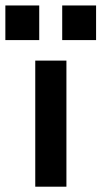

<svg xmlns="http://www.w3.org/2000/svg" viewBox="-75 -705 378 716"><path d="M71.3 -555.5V-684.6H-55V-555.5ZM172.7 -8.8V-479H56.5V-8.8ZM283.3 -555.5V-684.6H157V-555.5Z"/></svg>

Font: Diatome Awesome Semibold
Style: Regular
Weight: 400
Designer: 15.100.17
Foundry: 15.100.17
Version: Version 1.005;Fontself Maker 3.5.8